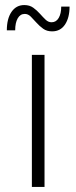

<svg xmlns="http://www.w3.org/2000/svg" viewBox="-20 -739 301 759"><path d="M106 0V-522H156V0ZM186 -615Q165 -615 150.5 -625.5Q136 -636 124 -649.5Q112 -663 101.5 -673.5Q91 -684 78 -684Q60 -684 50 -666.5Q40 -649 40 -619H7Q7 -665 25.5 -692Q44 -719 76 -719Q97 -719 111.5 -708.5Q126 -698 138 -684.5Q150 -671 160.5 -661Q171 -651 184 -651Q202 -651 212 -668Q222 -685 222 -713H255Q255 -669 237 -642Q219 -615 186 -615Z"/></svg>

Font: Montserrat Thin Light
Style: Regular
Weight: 300
Version: Version 9.000